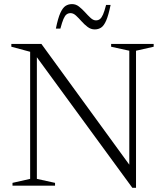

<svg xmlns="http://www.w3.org/2000/svg" viewBox="-20 -884 784 914"><path d="M123.5 -32.5V-637.5L34 -661.5V-675H177L617 -70.5L595.5 -40V-642.5L509 -661.5V-675H711.5V-661.5L627.5 -642.5V10H610L140.5 -632L155.5 -642.5V-32.5L242 -13.5V0H39.5V-13.5ZM506.5 -860.5Q496.5 -811.5 485.5 -786.2Q474.5 -761 461.2 -752.5Q448 -744 431 -744Q412.5 -744 397 -755.8Q381.5 -767.5 368 -782.8Q354.5 -798 341.8 -809.8Q329 -821.5 316 -821.5Q305 -821.5 297 -815.5Q289 -809.5 282.2 -793.8Q275.5 -778 267.5 -748H246Q256 -797.5 267.2 -822.2Q278.5 -847 292 -855.8Q305.5 -864.5 323 -864.5Q341 -864.5 356 -852.8Q371 -841 384.8 -825.8Q398.5 -810.5 411.2 -798.8Q424 -787 436.5 -787Q447.5 -787 455.5 -793Q463.5 -799 470.5 -815Q477.5 -831 485 -860.5Z"/></svg>

Font: Newsreader 24pt Light
Style: Regular
Weight: 300
Designer: Hugues Gentile
Foundry: Production Type
Version: Version 1.003